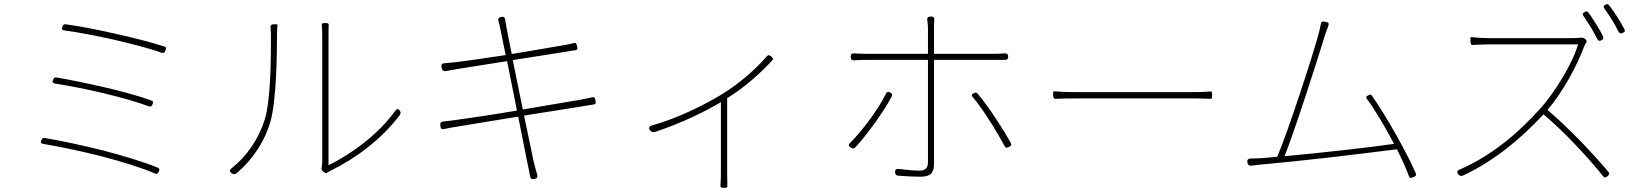

<svg xmlns="http://www.w3.org/2000/svg" viewBox="-20 -837 7850 917"><path d="M522 -648C607 -628 692 -607 752 -585C762 -582 766 -586 770 -595C774 -605 775 -612 764 -615C703 -635 617 -657 531 -676C443 -696 356 -713 293 -721C285 -722 282 -718 279 -711C274 -700 274 -694 286 -692C352 -683 437 -667 522 -648ZM470 -393C553 -373 634 -351 691 -329C700 -326 704 -329 708 -338C712 -347 713 -354 703 -357C644 -379 561 -401 480 -420C397 -439 314 -456 250 -467C241 -469 238 -465 234 -457C229 -446 230 -440 242 -438C307 -428 390 -412 470 -393ZM463 -91C562 -65 657 -36 721 -8C730 -4 734 -8 738 -17C743 -26 743 -32 734 -36C667 -64 572 -92 474 -118C374 -143 272 -165 193 -178C185 -179 181 -175 178 -168C174 -158 174 -152 185 -150C263 -137 365 -116 463 -91Z M1519 -363C1519 -223 1519 -83 1519 -64C1519 -55 1518 -45 1516 -36C1515 -30 1517 -23 1522 -19L1527 -15C1533 -10 1539 -9 1544 -13C1548 -16 1554 -19 1561 -23C1675 -78 1801 -170 1889 -287C1894 -294 1895 -301 1890 -308C1882 -319 1875 -318 1867 -307C1782 -188 1645 -94 1549 -48C1549 -48 1549 -192 1549 -341C1549 -490 1549 -645 1549 -667C1549 -688 1549 -703 1550 -714C1551 -726 1545 -727 1533 -727C1521 -727 1516 -726 1517 -714C1518 -703 1519 -688 1519 -667C1519 -645 1519 -503 1519 -363ZM1298 -462C1302 -541 1303 -619 1303 -669C1303 -685 1304 -699 1305 -715C1306 -719 1304 -721 1300 -721H1288H1285C1276 -721 1271 -715 1272 -707C1273 -695 1274 -682 1274 -669C1274 -569 1274 -364 1245 -268C1214 -169 1157 -90 1086 -33C1075 -25 1076 -17 1087 -9C1095 -4 1103 -4 1110 -10C1185 -72 1245 -162 1272 -258C1286 -307 1293 -384 1298 -462Z M2612 -337 2477 -314 2429 -550 2690 -591C2704 -594 2717 -596 2727 -597C2740 -599 2739 -605 2736 -617C2733 -629 2731 -635 2719 -631C2711 -629 2700 -626 2683 -623C2635 -615 2529 -596 2424 -579L2400 -700C2398 -713 2395 -727 2393 -741C2392 -754 2386 -759 2373 -756C2361 -753 2357 -747 2361 -735C2365 -722 2368 -708 2371 -692L2395 -574C2296 -559 2201 -545 2158 -540C2136 -538 2118 -536 2103 -535C2089 -534 2086 -527 2089 -513C2092 -500 2100 -495 2113 -498C2130 -501 2145 -504 2162 -507L2402 -545L2449 -309C2326 -288 2203 -270 2150 -263C2136 -261 2117 -259 2100 -257C2086 -256 2081 -250 2083 -236C2085 -222 2089 -217 2103 -221C2119 -225 2137 -228 2162 -232L2308 -256L2455 -280L2498 -63C2503 -41 2507 -20 2511 2C2513 15 2519 21 2532 18C2546 15 2550 8 2545 -5C2539 -25 2533 -48 2528 -69L2483 -285L2754 -328C2781 -332 2801 -336 2815 -338C2827 -340 2826 -345 2824 -357C2822 -369 2819 -375 2807 -372C2794 -369 2776 -365 2748 -360Z M3423 -177V-5C3423 12 3422 33 3421 47C3420 59 3426 60 3438 60C3450 60 3455 59 3454 47C3454 33 3453 12 3453 -5V-186V-368C3540 -422 3616 -492 3667 -547C3675 -555 3672 -560 3664 -567C3656 -574 3649 -576 3642 -568C3593 -510 3514 -440 3430 -388C3352 -340 3220 -273 3094 -238C3081 -234 3077 -226 3084 -215C3089 -207 3100 -204 3109 -207C3241 -251 3350 -306 3423 -349Z M4134 -266C4103 -224 4069 -183 4040 -154C4030 -145 4033 -139 4044 -132C4052 -126 4058 -126 4065 -133C4093 -163 4126 -205 4158 -249C4189 -293 4220 -339 4239 -377C4243 -386 4240 -390 4232 -395C4223 -400 4217 -400 4212 -391C4194 -354 4166 -309 4134 -266ZM4734 -274C4706 -317 4675 -359 4649 -390C4643 -396 4638 -396 4631 -392C4621 -387 4618 -382 4626 -373C4652 -343 4681 -301 4708 -258C4735 -216 4760 -173 4778 -140C4783 -129 4789 -130 4799 -135C4809 -140 4813 -145 4807 -155C4788 -190 4762 -232 4734 -274ZM4264 -551H4412V-538C4412 -491 4412 -131 4412 -62C4412 -35 4399 -22 4372 -22C4349 -22 4312 -25 4275 -30C4262 -32 4254 -27 4255 -14C4256 -4 4259 1 4269 2C4301 5 4349 7 4376 7C4425 7 4441 -11 4441 -57C4441 -115 4441 -458 4441 -538V-551H4732C4747 -551 4762 -551 4777 -551C4789 -550 4795 -555 4795 -567C4795 -579 4788 -583 4776 -582C4760 -581 4745 -580 4731 -580H4441V-704C4441 -714 4441 -727 4442 -739C4443 -753 4440 -758 4426 -758C4411 -758 4407 -752 4409 -738C4411 -727 4412 -713 4412 -704V-580H4263H4115C4092 -580 4078 -581 4062 -582C4049 -583 4043 -579 4043 -566C4043 -553 4048 -548 4061 -549C4078 -550 4094 -551 4116 -551Z M5389 -367C5515 -367 5645 -367 5674 -367C5711 -367 5739 -366 5758 -365C5770 -364 5769 -369 5769 -382C5769 -395 5770 -401 5757 -400C5740 -398 5714 -397 5673 -397C5615 -397 5154 -397 5125 -397C5069 -397 5037 -399 5014 -401C5012 -401 5010 -399 5010 -395V-382V-379C5010 -370 5016 -365 5020 -365C5044 -366 5079 -367 5125 -367C5141 -367 5263 -367 5389 -367Z M6331 -85C6456 -100 6582 -115 6652 -124C6676 -76 6696 -31 6709 4C6713 15 6720 14 6731 9C6741 4 6746 1 6742 -9C6702 -103 6600 -284 6533 -379C6528 -387 6523 -386 6515 -382C6505 -377 6502 -373 6509 -364C6548 -311 6597 -228 6638 -150C6533 -134 6281 -106 6115 -91C6160 -202 6278 -568 6304 -656C6313 -684 6319 -699 6324 -713C6329 -727 6324 -730 6310 -733C6296 -736 6290 -735 6288 -721C6286 -707 6282 -692 6274 -662C6249 -570 6129 -200 6080 -88L6045 -85L6010 -82C5991 -81 5974 -80 5955 -80C5941 -80 5935 -74 5938 -60C5940 -48 5948 -44 5960 -46C5978 -48 5993 -51 6012 -52C6082 -58 6206 -71 6331 -85Z M7603 -722C7590 -742 7578 -762 7566 -777C7561 -784 7556 -784 7549 -780C7540 -775 7536 -770 7542 -762C7553 -746 7566 -726 7578 -707C7589 -687 7600 -668 7609 -650C7614 -641 7620 -640 7629 -645C7638 -649 7640 -655 7636 -664C7627 -683 7614 -703 7603 -722ZM7705 -755C7691 -775 7678 -796 7665 -812C7660 -818 7655 -818 7648 -815C7638 -810 7637 -804 7643 -796C7654 -781 7666 -762 7678 -744C7689 -725 7701 -705 7710 -686C7715 -677 7722 -675 7731 -680C7740 -685 7743 -689 7738 -698C7729 -715 7717 -736 7705 -755ZM7153 -147C7090 -99 7023 -58 6951 -27C6938 -22 6937 -13 6946 -3C6952 4 6960 5 6968 1C7119 -69 7247 -178 7352 -291C7454 -205 7569 -80 7637 5C7644 14 7650 11 7658 4C7666 -3 7669 -8 7662 -16C7591 -100 7478 -221 7371 -312C7443 -396 7513 -524 7547 -618C7548 -621 7552 -628 7556 -634C7559 -639 7558 -645 7553 -649L7551 -651C7545 -656 7536 -658 7531 -657C7522 -656 7511 -655 7496 -655C7466 -655 7111 -655 7086 -655C7056 -655 7010 -659 7004 -660C7005 -660 7003 -658 7003 -654V-641V-638C7003 -628 7009 -622 7008 -622C7023 -623 7062 -625 7086 -625C7111 -625 7488 -625 7517 -625C7490 -532 7406 -397 7338 -320C7283 -259 7221 -199 7153 -147Z"/></svg>

Font: GenSenRounded2 TW EL
Style: Regular
Weight: 250
Version: Version 2.100;PS 2.1;hotconv 16.6.51;makeotf.lib2.5.65220 DE